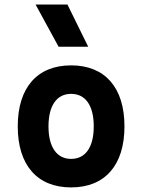

<svg xmlns="http://www.w3.org/2000/svg" viewBox="-20 -815 626 845"><path d="M293 9.8C441.9 9.8 527.8 -87.9 527.8 -258.8C527.8 -429.7 441.9 -527.3 293 -527.3C144 -527.3 58.1 -429.7 58.1 -258.8C58.1 -87.9 144 9.8 293 9.8ZM293 -115.7C230 -115.7 193.4 -167.5 193.4 -258.8C193.4 -350.6 230 -401.9 293 -401.9C356.4 -401.9 392.6 -350.6 392.6 -258.8C392.6 -167.5 356.4 -115.7 293 -115.7ZM237.8 -609.4H368.2L276.9 -794.9H136.7Z"/></svg>

Font: Cascadia Code
Style: Bold
Weight: 700
Monospace: yes
Designer: Aaron Bell
Foundry: Saja Typeworks
Version: Version 2404.023